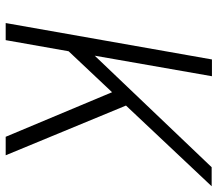

<svg xmlns="http://www.w3.org/2000/svg" viewBox="-65 -700 765 675"><g transform="rotate(90 317.5 -362.5)"><path d="M634.8 -724.1 351.1 -422.9 525.9 0H460.9L304.2 -374L160.2 -221.2L121.1 0H61L189 -725.1H248L175.8 -313L567.9 -724.1Z"/></g></svg>

Font: Stilu Light
Style: Italic
Weight: 300
Italic angle: -10°
Designer: Genilson Lima Santos
Foundry: Genilson Lima Santos
Version: Version 1.200;PS 001.200;hotconv 1.0.88;makeotf.lib2.5.64775